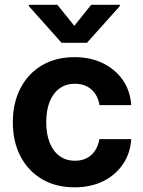

<svg xmlns="http://www.w3.org/2000/svg" viewBox="-20 -780 606 811"><path d="M294.4 11.2Q215.3 11.2 156.7 -23.7Q98.1 -58.6 66.2 -120.4Q34.2 -182.1 34.2 -263.2Q34.2 -344.7 66.2 -406.7Q98.1 -468.8 156.7 -503.7Q215.3 -538.6 294.4 -538.6Q362.3 -538.6 414.8 -512.9Q467.3 -487.3 498.8 -441.9Q530.3 -396.5 534.2 -335.9H400.4Q396 -362.8 382.8 -383.1Q369.6 -403.3 347.7 -414.8Q325.7 -426.3 296.4 -426.3Q259.3 -426.3 231.9 -406.7Q204.6 -387.2 189.9 -350.8Q175.3 -314.5 175.3 -264.2Q175.3 -213.9 189.9 -177.2Q204.6 -140.6 231.7 -120.8Q258.8 -101.1 296.4 -101.1Q339.4 -101.1 366 -125.7Q392.6 -150.4 399.9 -192.4H534.2Q530.8 -133.3 499.8 -87.2Q468.8 -41 416.3 -14.9Q363.8 11.2 294.4 11.2ZM222.2 -759.8 293.9 -670.9 365.2 -759.8H486.3V-754.4L347.2 -599.1H240.2L101.6 -754.4V-759.8Z"/></svg>

Font: Inter Cardless Tabular Bold
Style: Bold
Weight: 700
Designer: Rasmus Andersson
Foundry: rsms
Version: Version 4.000;git-4fc901f